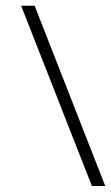

<svg xmlns="http://www.w3.org/2000/svg" viewBox="-20 -552 382 660"><path d="M341.8 87.4H295.9L52.7 -532.2H99.1Z"/></svg>

Font: Meera
Style: Regular
Weight: 400
Designer: Hussain KH and Suresh P for Swathanthra Malayalam Computing (SMC)
Version: Version 7.0.0+20221109